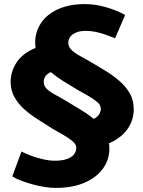

<svg xmlns="http://www.w3.org/2000/svg" viewBox="-20 -800 697 939"><path d="M416 -77Q485 -83 533.5 -109Q582 -135 608 -175.5Q634 -216 634 -266Q634 -309 615.5 -342Q597 -375 567 -401.5Q537 -428 501 -450.5Q465 -473 429 -494Q398 -512 372 -526Q346 -540 330 -555.5Q314 -571 314 -590Q314 -617 337.5 -633Q361 -649 397 -649Q424 -649 446 -644.5Q468 -640 491.5 -632Q515 -624 543 -613L592 -727Q552 -749 499.5 -764.5Q447 -780 395 -780Q320 -780 265 -755.5Q210 -731 181 -688Q152 -645 152 -591Q152 -550 170.5 -516.5Q189 -483 219 -456Q249 -429 284.5 -406.5Q320 -384 355 -363Q384 -347 411 -331.5Q438 -316 455.5 -301Q473 -286 473 -268Q473 -241 446.5 -223Q420 -205 368 -205ZM40 63Q58 74 84.5 84Q111 94 140.5 102Q170 110 199 114.5Q228 119 252 119Q335 119 393.5 93.5Q452 68 483.5 24.5Q515 -19 515 -75Q515 -118 496.5 -150.5Q478 -183 448 -210Q418 -237 381.5 -259Q345 -281 309 -303Q280 -321 253 -335Q226 -349 210 -364Q194 -379 194 -399Q194 -426 217.5 -441.5Q241 -457 278 -457L236 -584Q173 -578 127 -553Q81 -528 57 -488Q33 -448 32 -400Q32 -359 50.5 -325.5Q69 -292 99.5 -265Q130 -238 166 -215.5Q202 -193 236 -171Q264 -155 291 -139.5Q318 -124 335.5 -109Q353 -94 353 -77Q353 -59 341.5 -44.5Q330 -30 306.5 -22Q283 -14 248 -14Q222 -14 191 -21Q160 -28 132 -38.5Q104 -49 85 -59Z"/></svg>

Font: Catamaran ExtraBold
Style: Regular
Weight: 800
Designer: Pria Ravichandran
Version: Version 2.000